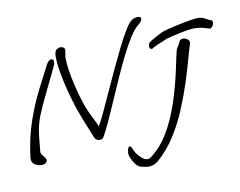

<svg xmlns="http://www.w3.org/2000/svg" viewBox="-83 -762 1263 1010"><g transform="rotate(-10 548.5 -257.5)"><path d="M403 -48Q396 -48 388.5 -52Q381 -56 377 -64Q361 -103 342 -150.5Q323 -198 309 -239Q282 -322 266.5 -397.5Q251 -473 251 -516Q251 -523 251.5 -529Q252 -535 253 -539Q255 -551 264.5 -557.5Q274 -564 284 -564Q294 -564 301 -558.5Q308 -553 306 -541Q305 -536 302.5 -519.5Q300 -503 301 -495Q301 -476 306.5 -437.5Q312 -399 324 -349Q336 -299 354 -245Q360 -227 371 -203Q382 -179 393.5 -157Q405 -135 410 -119Q422 -137 442.5 -180.5Q463 -224 488.5 -280.5Q514 -337 542 -397Q570 -457 596.5 -510.5Q623 -564 645.5 -599.5Q668 -635 682 -642Q696 -650 712 -650Q719 -650 724 -647.5Q729 -645 729 -639Q729 -632 722 -623Q715 -614 707 -608Q686 -592 661 -552.5Q636 -513 609.5 -459.5Q583 -406 556.5 -346.5Q530 -287 505.5 -230.5Q481 -174 460 -128.5Q439 -83 424 -58Q418 -48 403 -48ZM79 29Q61 29 43 17.5Q25 6 28 -21Q41 -125 70.5 -210Q100 -295 135 -363.5Q170 -432 198 -486Q211 -510 226 -510Q240 -510 237 -488H238Q237 -483 229 -466Q221 -449 210.5 -426.5Q200 -404 189.5 -383.5Q179 -363 174 -352Q154 -311 140.5 -281.5Q127 -252 117.5 -228Q108 -204 102 -179Q96 -154 92 -120.5Q88 -87 84 -39Q84 -32 90.5 -23.5Q97 -15 103.5 -7Q110 1 110 9Q110 17 101 23Q94 29 79 29ZM756 -472Q744 -472 744 -488Q744 -495 747 -501.5Q750 -508 757 -512Q757 -512 768.5 -519Q780 -526 796.5 -535Q813 -544 827 -550Q835 -554 861.5 -560.5Q888 -567 920.5 -574Q953 -581 981.5 -585.5Q1010 -590 1022 -590Q1048 -589 1061 -580Q1074 -571 1090 -566Q1097 -563 1097 -553Q1097 -543 1089 -532.5Q1081 -522 1071 -525Q1051 -533 1030 -536.5Q1009 -540 992 -540Q984 -540 963 -537Q942 -534 917.5 -529Q893 -524 872 -519Q851 -514 843 -511Q826 -504 804.5 -495Q783 -486 762 -475V-473Q760 -472 756 -472ZM634 135Q615 135 591 128Q577 124 565 108.5Q553 93 545.5 75.5Q538 58 538 49Q538 32 542.5 22.5Q547 13 552 13Q560 13 564 26Q574 52 591.5 70Q609 88 619 92Q627 95 633 95Q644 95 652.5 88.5Q661 82 672 72Q711 39 740.5 -8.5Q770 -56 791.5 -108Q813 -160 827.5 -209.5Q842 -259 851 -296Q856 -315 862 -343Q868 -371 873.5 -398Q879 -425 883 -440Q887 -453 894.5 -462.5Q902 -472 905 -482Q910 -497 927 -497Q940 -497 951.5 -487Q963 -477 958 -462Q949 -436 935 -384Q921 -332 899.5 -265.5Q878 -199 848.5 -128.5Q819 -58 778.5 5.5Q738 69 685 115Q662 135 634 135Z"/></g></svg>

Font: Grape Nuts
Style: Regular
Weight: 400
Designer: Robert E. Leuschke
Foundry: Robert E. Leuschke
Version: Version 1.010; ttfautohint (v1.8.3)